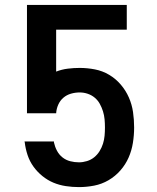

<svg xmlns="http://www.w3.org/2000/svg" viewBox="-20 -755 640 783"><path d="M302 8Q275 8 248.5 4Q222 0 198 -10Q174 -20 153 -37Q132 -54 116.5 -75.5Q101 -97 92.5 -122.5Q84 -148 81 -174L80 -178H200V-174Q204 -156 212.5 -140Q221 -124 235 -113Q249 -102 266.5 -97.5Q284 -93 302 -93Q318 -93 334.5 -98Q351 -103 364 -113.5Q377 -124 386 -138.5Q395 -153 400 -169Q405 -185 406.5 -201.5Q408 -218 408 -235Q408 -252 406.5 -268.5Q405 -285 400 -301Q395 -317 387 -331.5Q379 -346 366.5 -356.5Q354 -367 338 -372.5Q322 -378 305 -378Q287 -378 269.5 -373Q252 -368 238.5 -356.5Q225 -345 217.5 -328Q210 -311 209 -293H90V-735H497V-634H209V-463Q232 -472 256.5 -475Q281 -478 305 -478Q336 -478 367 -472Q398 -466 425 -450Q452 -434 472.5 -410Q493 -386 505.5 -357.5Q518 -329 522.5 -298Q527 -267 527 -235Q527 -204 522 -172.5Q517 -141 504.5 -112.5Q492 -84 471 -60Q450 -36 422.5 -20Q395 -4 364 2Q333 8 302 8Z"/></svg>

Font: Iosevka Aile
Style: Bold
Weight: 700
Designer: Belleve Invis
Foundry: Belleve Invis
Version: Version 28.0.1; ttfautohint (v1.8.4)